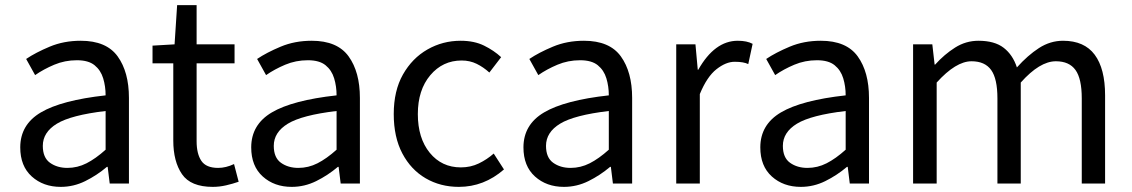

<svg xmlns="http://www.w3.org/2000/svg" viewBox="-20 -716 4416 749"><path d="M217 13Q149 13 104 -27.5Q59 -68 59 -141Q59 -230 139.5 -277.5Q220 -325 392 -344Q392 -379 382.5 -410.5Q373 -442 349 -461.5Q325 -481 280 -481Q233 -481 191.5 -463.5Q150 -446 117 -423L82 -486Q119 -511 174 -534Q229 -557 295 -557Q395 -557 439 -496Q483 -435 483 -334V0H408L400 -65H397Q358 -32 312.5 -9.5Q267 13 217 13ZM243 -61Q282 -61 317.5 -79Q353 -97 392 -132V-283Q257 -267 202 -233.5Q147 -200 147 -147Q147 -101 175 -81Q203 -61 243 -61Z M810 13Q724 13 690 -36.5Q656 -86 656 -168V-469H575V-538L661 -543L671 -696H747V-543H895V-469H747V-165Q747 -116 765.5 -88.5Q784 -61 831 -61Q861 -61 893 -76L911 -7Q888 1 862 7Q836 13 810 13Z M1118 13Q1050 13 1005 -27.5Q960 -68 960 -141Q960 -230 1040.5 -277.5Q1121 -325 1293 -344Q1293 -379 1283.5 -410.5Q1274 -442 1250 -461.5Q1226 -481 1181 -481Q1134 -481 1092.5 -463.5Q1051 -446 1018 -423L983 -486Q1020 -511 1075 -534Q1130 -557 1196 -557Q1296 -557 1340 -496Q1384 -435 1384 -334V0H1309L1301 -65H1298Q1259 -32 1213.5 -9.5Q1168 13 1118 13ZM1144 -61Q1183 -61 1218.5 -79Q1254 -97 1293 -132V-283Q1158 -267 1103 -233.5Q1048 -200 1048 -147Q1048 -101 1076 -81Q1104 -61 1144 -61Z M1770 13Q1698 13 1640.5 -20.5Q1583 -54 1549.5 -117.5Q1516 -181 1516 -271Q1516 -362 1552 -425.5Q1588 -489 1647.5 -523Q1707 -557 1777 -557Q1830 -557 1868.5 -538Q1907 -519 1935 -493L1889 -433Q1866 -454 1839.5 -467Q1813 -480 1781 -480Q1707 -480 1658.5 -422.5Q1610 -365 1610 -271Q1610 -177 1656.5 -120Q1703 -63 1778 -63Q1816 -63 1848 -78.5Q1880 -94 1906 -117L1946 -55Q1868 13 1770 13Z M2180 13Q2112 13 2067 -27.5Q2022 -68 2022 -141Q2022 -230 2102.5 -277.5Q2183 -325 2355 -344Q2355 -379 2345.5 -410.5Q2336 -442 2312 -461.5Q2288 -481 2243 -481Q2196 -481 2154.5 -463.5Q2113 -446 2080 -423L2045 -486Q2082 -511 2137 -534Q2192 -557 2258 -557Q2358 -557 2402 -496Q2446 -435 2446 -334V0H2371L2363 -65H2360Q2321 -32 2275.5 -9.5Q2230 13 2180 13ZM2206 -61Q2245 -61 2280.5 -79Q2316 -97 2355 -132V-283Q2220 -267 2165 -233.5Q2110 -200 2110 -147Q2110 -101 2138 -81Q2166 -61 2206 -61Z M2618 0V-543H2693L2702 -444H2704Q2768 -557 2858 -557Q2894 -557 2916 -545L2899 -466Q2881 -475 2846 -475Q2812 -475 2775 -446Q2738 -417 2710 -349V0Z M3104 13Q3036 13 2991 -27.5Q2946 -68 2946 -141Q2946 -230 3026.5 -277.5Q3107 -325 3279 -344Q3279 -379 3269.5 -410.5Q3260 -442 3236 -461.5Q3212 -481 3167 -481Q3120 -481 3078.5 -463.5Q3037 -446 3004 -423L2969 -486Q3006 -511 3061 -534Q3116 -557 3182 -557Q3282 -557 3326 -496Q3370 -435 3370 -334V0H3295L3287 -65H3284Q3245 -32 3199.5 -9.5Q3154 13 3104 13ZM3130 -61Q3169 -61 3204.5 -79Q3240 -97 3279 -132V-283Q3144 -267 3089 -233.5Q3034 -200 3034 -147Q3034 -101 3062 -81Q3090 -61 3130 -61Z M3542 0V-543H3617L3626 -464H3628Q3664 -504 3706 -530.5Q3748 -557 3797 -557Q3860 -557 3895.5 -529.5Q3931 -502 3947 -453Q3989 -500 4033 -528.5Q4077 -557 4127 -557Q4210 -557 4250.5 -502.5Q4291 -448 4291 -344V0H4200V-332Q4200 -409 4175.5 -443Q4151 -477 4099 -477Q4036 -477 3962 -394V0H3871V-332Q3871 -409 3846.5 -443Q3822 -477 3770 -477Q3709 -477 3634 -394V0Z"/></svg>

Font: Gothic Nguyen
Style: Regular
Weight: 400
Designer: MORI Takayuki
Version: Version 1.220;July 21, 2023;FontCreator 14.0.0.2814 64-bit